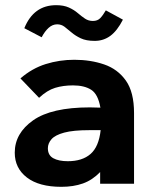

<svg xmlns="http://www.w3.org/2000/svg" viewBox="-20 -710 590 742"><path d="M217 12Q131 12 84 -24Q37 -60 37 -120Q37 -195 108 -245Q179 -295 327 -295Q342 -295 368 -294Q359 -346 332.5 -363Q306 -380 262 -380Q224 -380 193 -370.5Q162 -361 131 -332L59 -407Q104 -446 157 -462.5Q210 -479 267 -479Q330 -479 382.5 -461Q435 -443 466.5 -398.5Q498 -354 498 -273V0H367V-45Q337 -14 300.5 -1Q264 12 217 12ZM165 -137Q165 -110 186 -98.5Q207 -87 242 -87Q298 -87 330 -115Q362 -143 369 -207Q357 -207 345 -207Q333 -207 325 -207Q263 -207 228 -197.5Q193 -188 179 -172Q165 -156 165 -137ZM389 -670 455 -634Q433 -591 406.5 -571.5Q380 -552 346 -552Q313 -552 292 -562Q271 -572 256.5 -584.5Q242 -597 229.5 -606.5Q217 -616 201 -616Q183 -616 168 -602.5Q153 -589 141 -566L74 -601Q110 -690 197 -690Q226 -690 246 -681Q266 -672 280.5 -659.5Q295 -647 308.5 -638Q322 -629 339 -629Q357 -629 367.5 -640Q378 -651 389 -670Z"/></svg>

Font: Inconsolata SemiExpanded ExtraBold
Style: Regular
Weight: 800
Width: 6
Monospace: yes
Designer: Raph Levien, Cyreal, Brenton Simpson
Foundry: Raph Levien, Cyreal, Google
Version: Version 3.001; ttfautohint (v1.8.2.53-6de2)